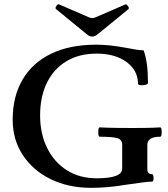

<svg xmlns="http://www.w3.org/2000/svg" viewBox="-20 -891 809 924"><path d="M419 13Q309 13 223.5 -29Q138 -71 89.5 -145Q41 -219 41 -315Q41 -426 88 -507Q135 -588 225 -632Q315 -676 444 -676Q506 -676 586 -661Q617 -655 636 -652Q655 -649 671 -649Q682 -619 687 -581.5Q692 -544 692 -491Q692 -486 680.5 -483Q669 -480 657 -481Q645 -482 644 -488Q644 -552 589 -592.5Q534 -633 445 -633Q361 -633 300 -596.5Q239 -560 206 -493Q173 -426 173 -336Q173 -247 207 -178.5Q241 -110 302 -71.5Q363 -33 445 -33Q568 -33 568 -79V-194Q568 -219 545 -226Q522 -233 460 -233Q455 -233 453.5 -244Q452 -255 453.5 -266.5Q455 -278 460 -278Q500 -276 539.5 -275.5Q579 -275 618 -275Q651 -275 684.5 -275.5Q718 -276 751 -278Q756 -278 757.5 -266.5Q759 -255 757.5 -244Q756 -233 751 -233Q689 -233 689 -194V-77Q689 -53 711 -53Q716 -53 718 -44Q720 -35 718.5 -26Q717 -17 711 -17Q697 -17 665.5 -13Q634 -9 587 -2Q539 6 497.5 9.5Q456 13 419 13ZM424 -715Q411 -715 398 -726L250 -847Q244 -851 251 -862Q258 -873 264 -870L405 -809Q415 -804 424 -804Q432 -804 443 -809L584 -870Q588 -872 595.5 -862Q603 -852 598 -847L450 -726Q437 -715 424 -715Z"/></svg>

Font: Junicode SmExp
Style: Bold
Weight: 700
Width: 6
Designer: Peter S. Baker
Version: Version 2.205; ttfautohint (v1.8.4)